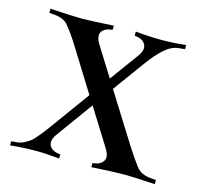

<svg xmlns="http://www.w3.org/2000/svg" viewBox="-79 -573 690 658"><g transform="rotate(15 266.5 -244.0)"><path d="M128.9 -100.1 228 -236.8 133.8 -388.2Q111.3 -424.3 91.3 -448.7Q75.7 -468.8 43.5 -471.7L22.5 -473.6V-488.3Q104 -483.4 133.3 -483.4Q165.5 -483.4 247.1 -488.3V-473.6L243.7 -473.1Q219.2 -470.7 209 -455.1Q199.7 -439 217.8 -410.6L280.8 -309.6L354.5 -410.6Q374 -437.5 362.8 -455.1Q353.5 -470.7 328.6 -473.1L325.2 -473.6V-488.3Q374 -483.4 415.5 -483.4Q458.5 -483.4 503.9 -488.3V-473.6L482.9 -471.7Q456.5 -469.2 431.9 -447.3Q407.2 -425.3 380.4 -388.2L300.3 -278.3L412.1 -100.1Q433.1 -66.9 454.1 -39.6Q470.2 -19.5 502.4 -16.6L523.4 -14.6V0Q441.9 -4.9 416.5 -4.9Q379.9 -4.9 298.3 0V-14.6L301.8 -15.1Q326.7 -17.6 335.9 -33.2Q346.2 -48.8 327.6 -77.6L247.6 -205.6L154.8 -77.6Q135.3 -51.3 146 -33.2Q156.2 -17.6 180.7 -15.1L184.1 -14.6V0Q135.3 -4.9 104.5 -4.9Q55.2 -4.9 9.8 0V-14.6L30.8 -16.6Q43 -17.6 55.2 -23.9Q67.4 -30.3 75 -35.9Q82.5 -41.5 95 -56.4Q107.4 -71.3 111.3 -76.4Q115.2 -81.5 128.9 -100.1Z"/></g></svg>

Font: Flanker
Style: Regular
Weight: 400
Designer: Flanker
Foundry: Flanker
Version: Version 2.027